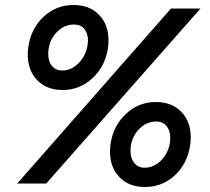

<svg xmlns="http://www.w3.org/2000/svg" viewBox="-20 -734 841 768"><path d="M664 -700H782L165 0H49ZM274 -714Q338 -714 376 -675Q414 -636 414 -572Q414 -555 411 -537Q399 -466 348.5 -420Q298 -374 231 -374Q167 -374 129 -413Q91 -452 91 -516Q91 -533 94 -551Q106 -623 156 -668.5Q206 -714 274 -714ZM229 -452Q265 -452 293.5 -480.5Q322 -509 330 -551Q332 -565 332 -571Q332 -601 317 -618.5Q302 -636 276 -636Q234 -636 203.5 -601.5Q173 -567 173 -517Q173 -488 188 -470Q203 -452 229 -452ZM603 -326Q667 -326 705 -287Q743 -248 743 -184Q743 -167 740 -149Q728 -77 678 -31.5Q628 14 560 14Q496 14 458 -25Q420 -64 420 -128Q420 -145 423 -163Q435 -234 485.5 -280Q536 -326 603 -326ZM559 -63Q585 -63 608.5 -79Q632 -95 646.5 -122.5Q661 -150 661 -182Q661 -212 646 -230Q631 -248 605 -248Q563 -248 532.5 -213.5Q502 -179 502 -130Q502 -100 517.5 -81.5Q533 -63 559 -63Z"/></svg>

Font: Oak Sans Semibold
Style: Italic
Weight: 600
Italic angle: -9.49998°
Foundry: Erik Kennedy, Walven
Version: Version 1.000